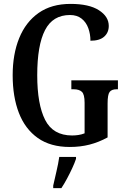

<svg xmlns="http://www.w3.org/2000/svg" viewBox="-20 -744 651 985"><path d="M338 10Q239 10 174 -36Q109 -82 77 -164.5Q45 -247 45 -358Q45 -466 78.5 -548.5Q112 -631 178 -677.5Q244 -724 342 -724Q437 -724 487.5 -691.5Q538 -659 538 -611Q538 -577 514.5 -556Q491 -535 444 -535Q444 -569 433 -599.5Q422 -630 398.5 -648.5Q375 -667 339 -667Q251 -667 211 -589.5Q171 -512 171 -358Q171 -209 211.5 -129Q252 -49 350 -49Q366 -49 382.5 -51.5Q399 -54 414 -60V-217Q414 -260 400 -273Q386 -286 358 -286H346V-332H585V-286H578Q553 -286 542.5 -272.5Q532 -259 532 -213V-39Q486 -14 439 -2Q392 10 338 10ZM253 208Q260 176 269.5 136Q279 96 284 61H370V71Q363 92 350.5 119Q338 146 323.5 173Q309 200 295 221H253Z"/></svg>

Font: Noto Serif Bengali ExtraCondensed SemiBold
Style: Regular
Weight: 600
Width: 2
Designer: Juan Bruce, Universal Thirst, Indian Type Foundry and the Monotype Design Team.
Foundry: Monotype Imaging Inc.
Version: Version 2.003; ttfautohint (v1.8.4.7-5d5b)